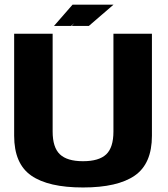

<svg xmlns="http://www.w3.org/2000/svg" viewBox="-20 -824 744 848"><path d="M346.5 4Q499.5 4 575.2 -48.5Q651 -101 651 -224.5V-675H481V-243Q481 -172.5 449 -142.2Q417 -112 346.5 -112Q276.5 -112 244.5 -142.5Q212.5 -173 212.5 -243V-675H42.5V-224.5Q42.5 -101 118 -48.5Q193.5 4 346.5 4ZM297 -709.5H372.5L481.5 -803.5H379.5ZM218.5 -709.5H294L399 -803.5H300.5Z"/></svg>

Font: Anybody Thin
Style: Bold
Weight: 700
Version: Version 1.113;gftools[0.9.25]